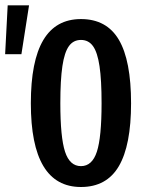

<svg xmlns="http://www.w3.org/2000/svg" viewBox="-92 -708 550 737"><path d="M26.4 -311.5Q26.4 -473.6 74.2 -554.2Q122.1 -634.8 218.8 -634.8Q317.4 -634.8 364.3 -555.2Q411.1 -475.6 411.1 -311.5Q411.1 -150.4 364.3 -70.3Q317.4 9.8 218.8 9.8Q26.4 9.8 26.4 -311.5ZM297.9 -311.5Q297.9 -401.4 290 -454.1Q282.2 -506.8 265.1 -530.8Q248 -554.7 218.8 -554.7Q189.5 -554.7 172.4 -530.8Q155.3 -506.8 147.5 -454.1Q139.6 -401.4 139.6 -311.5Q139.6 -180.7 157.7 -125.5Q175.8 -70.3 218.8 -70.3Q261.7 -70.3 279.8 -125.5Q297.9 -180.7 297.9 -311.5ZM19.5 -687.5 -9.8 -500H-72.3L-62.5 -687.5Z"/></svg>

Font: Sudo
Style: Bold
Weight: 700
Monospace: yes
Designer: Jens Kutilek
Foundry: Jens Kutilek
Version: Version 0.040